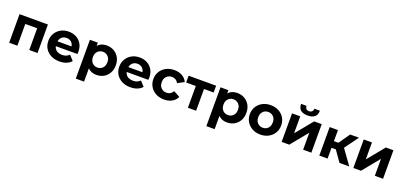

<svg xmlns="http://www.w3.org/2000/svg" viewBox="30 -1979 7140 3402"><g transform="rotate(20 3600.0 -278.5)"><path d="M75 0V-538H610V0H454V-445L489 -410H195L230 -445V0Z M1023 8Q931 8 861.5 -28Q792 -64 754 -126.5Q716 -189 716 -269Q716 -350 753.5 -412.5Q791 -475 856 -510.5Q921 -546 1003 -546Q1082 -546 1145.5 -512.5Q1209 -479 1246 -416.5Q1283 -354 1283 -267Q1283 -258 1282 -246.5Q1281 -235 1280 -225H843V-316H1198L1138 -289Q1138 -331 1121 -362Q1104 -393 1074 -410.5Q1044 -428 1004 -428Q964 -428 933.5 -410.5Q903 -393 886 -361.5Q869 -330 869 -287V-263Q869 -219 888.5 -185.5Q908 -152 943.5 -134.5Q979 -117 1027 -117Q1070 -117 1102.5 -130Q1135 -143 1162 -169L1245 -79Q1208 -37 1152 -14.5Q1096 8 1023 8Z M1720 8Q1652 8 1601 -22Q1550 -52 1521.5 -113.5Q1493 -175 1493 -269Q1493 -364 1520 -425Q1547 -486 1598 -516Q1649 -546 1720 -546Q1796 -546 1856.5 -511.5Q1917 -477 1952.5 -415Q1988 -353 1988 -269Q1988 -184 1952.5 -122Q1917 -60 1856.5 -26Q1796 8 1720 8ZM1402 194V-538H1551V-428L1548 -268L1558 -109V194ZM1693 -120Q1732 -120 1762.5 -138Q1793 -156 1811.5 -189.5Q1830 -223 1830 -269Q1830 -316 1811.5 -349Q1793 -382 1762.5 -400Q1732 -418 1693 -418Q1654 -418 1623 -400Q1592 -382 1574 -349Q1556 -316 1556 -269Q1556 -223 1574 -189.5Q1592 -156 1623 -138Q1654 -120 1693 -120Z M2360 8Q2268 8 2198.5 -28Q2129 -64 2091 -126.5Q2053 -189 2053 -269Q2053 -350 2090.5 -412.5Q2128 -475 2193 -510.5Q2258 -546 2340 -546Q2419 -546 2482.5 -512.5Q2546 -479 2583 -416.5Q2620 -354 2620 -267Q2620 -258 2619 -246.5Q2618 -235 2617 -225H2180V-316H2535L2475 -289Q2475 -331 2458 -362Q2441 -393 2411 -410.5Q2381 -428 2341 -428Q2301 -428 2270.5 -410.5Q2240 -393 2223 -361.5Q2206 -330 2206 -287V-263Q2206 -219 2225.5 -185.5Q2245 -152 2280.5 -134.5Q2316 -117 2364 -117Q2407 -117 2439.5 -130Q2472 -143 2499 -169L2582 -79Q2545 -37 2489 -14.5Q2433 8 2360 8Z M2996 8Q2909 8 2841 -27.5Q2773 -63 2734.5 -126Q2696 -189 2696 -269Q2696 -350 2734.5 -412.5Q2773 -475 2841 -510.5Q2909 -546 2996 -546Q3081 -546 3144 -510.5Q3207 -475 3237 -409L3116 -344Q3095 -382 3063.5 -400Q3032 -418 2995 -418Q2955 -418 2923 -400Q2891 -382 2872.5 -349Q2854 -316 2854 -269Q2854 -222 2872.5 -189Q2891 -156 2923 -138Q2955 -120 2995 -120Q3032 -120 3063.5 -137.5Q3095 -155 3116 -194L3237 -128Q3207 -63 3144 -27.5Q3081 8 2996 8Z M3445 0V-446L3480 -410H3263V-538H3782V-410H3565L3600 -446V0Z M4182 8Q4114 8 4063 -22Q4012 -52 3983.5 -113.5Q3955 -175 3955 -269Q3955 -364 3982 -425Q4009 -486 4060 -516Q4111 -546 4182 -546Q4258 -546 4318.5 -511.5Q4379 -477 4414.5 -415Q4450 -353 4450 -269Q4450 -184 4414.5 -122Q4379 -60 4318.5 -26Q4258 8 4182 8ZM3864 194V-538H4013V-428L4010 -268L4020 -109V194ZM4155 -120Q4194 -120 4224.5 -138Q4255 -156 4273.5 -189.5Q4292 -223 4292 -269Q4292 -316 4273.5 -349Q4255 -382 4224.5 -400Q4194 -418 4155 -418Q4116 -418 4085 -400Q4054 -382 4036 -349Q4018 -316 4018 -269Q4018 -223 4036 -189.5Q4054 -156 4085 -138Q4116 -120 4155 -120Z M4811 8Q4725 8 4658.5 -28Q4592 -64 4553.5 -126.5Q4515 -189 4515 -269Q4515 -350 4553.5 -412.5Q4592 -475 4658.5 -510.5Q4725 -546 4811 -546Q4896 -546 4963 -510.5Q5030 -475 5068 -413Q5106 -351 5106 -269Q5106 -189 5068 -126.5Q5030 -64 4963 -28Q4896 8 4811 8ZM4811 -120Q4850 -120 4881 -138Q4912 -156 4930 -189.5Q4948 -223 4948 -269Q4948 -316 4930 -349Q4912 -382 4881 -400Q4850 -418 4811 -418Q4772 -418 4741 -400Q4710 -382 4691.5 -349Q4673 -316 4673 -269Q4673 -223 4691.5 -189.5Q4710 -156 4741 -138Q4772 -120 4811 -120Z M5213 0V-538H5368V-218L5630 -538H5773V0H5618V-320L5357 0ZM5483 -596Q5395 -596 5351 -634.5Q5307 -673 5306 -751H5408Q5409 -717 5427 -697Q5445 -677 5482 -677Q5518 -677 5537.5 -697Q5557 -717 5557 -751H5661Q5661 -673 5616 -634.5Q5571 -596 5483 -596Z M6304 0 6124 -255 6251 -330 6488 0ZM5923 0V-538H6079V0ZM6033 -204V-329H6221V-204ZM6266 -251 6120 -267 6309 -538H6475Z M6565 0V-538H6720V-218L6982 -538H7125V0H6970V-320L6709 0Z"/></g></svg>

Font: MOST Montserrat
Style: Bold
Weight: 700
Designer: Julieta Ulanovsky
Foundry: Julieta Ulanovsky
Version: Version 8.000;March 11, 2024;FontCreator 15.0.0.2926 64-bit